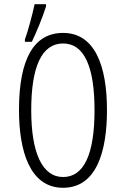

<svg xmlns="http://www.w3.org/2000/svg" viewBox="-20 -880 583 910"><path d="M98 -682H131C154 -730 182 -798 198 -849V-860H144C137 -824 111 -726 98 -693ZM487 -358C487 -567 430 -724 279 -724C142 -724 70 -603 70 -359C70 -165 121 10 279 10C436 10 487 -159 487 -358ZM128 -358C128 -562 177 -674 279 -674C379 -674 428 -564 428 -358C428 -149 378 -41 279 -41C181 -41 128 -154 128 -358Z"/></svg>

Font: Noto Sans Display Condensed Light
Style: Regular
Weight: 300
Width: 3
Designer: Monotype Design Team
Foundry: Monotype Imaging Inc.
Version: Version 1.900